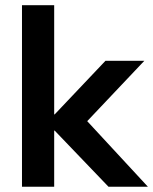

<svg xmlns="http://www.w3.org/2000/svg" viewBox="-20 -711 583 731"><path d="M63.7 0H186.3V-213.7H188.2L393.1 0H543.1L288.2 -275.5V-224.5L529.4 -479.4H381.4L188.2 -275.5H186.3V-691.2H63.7Z"/></svg>

Font: LL Pando Sans
Style: Bold
Weight: 700
Designer: Joshua Smith
Foundry: Joshua Smith
Version: Version 1.000;Glyphs 3.2.1 (3258)